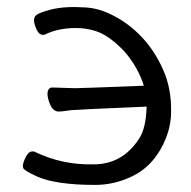

<svg xmlns="http://www.w3.org/2000/svg" viewBox="-20 -505 540 542"><path d="M386 -263Q370 -315 331 -360Q291 -402 256.5 -415Q222 -428 180 -425.5Q138 -423 108 -408Q103 -405 95 -408Q87 -411 80 -429.5Q73 -448 78.5 -458Q84 -468 123.5 -478Q163 -488 221 -484Q259 -482 298 -462Q344 -439 381 -399.5Q418 -360 441 -307Q464 -255 463 -190Q463 -136 433.5 -84Q404 -32 353.5 -7.5Q303 17 249 17Q137 17 84 -7Q49 -23 45.5 -30.5Q42 -38 50 -56Q58 -74 66 -76.5Q74 -79 79 -76Q156 -39 244 -41Q326 -41 373 -114Q392 -143 394 -204Q202 -196 181 -194Q153 -190 145 -190Q130 -191 122 -209Q114 -227 114 -241Q115 -258 128 -258L192 -256Q206 -256 386 -263Z"/></svg>

Font: Moon Stars Kai HW
Style: Regular
Weight: 400
Designer: GuiWonder
Version: Version 1.101